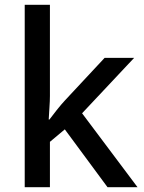

<svg xmlns="http://www.w3.org/2000/svg" viewBox="-20 -780 599 800"><path d="M188 -380Q188 -360 186 -332Q184 -304 183 -282H186Q197 -297 216.5 -321.5Q236 -346 251 -362L416 -539H539L322 -308L553 0H428L250 -241L188 -189V0H83V-760H188Z"/></svg>

Font: Noto Sans Sinhala UI Medium
Style: Regular
Weight: 500
Designer: Jelle Bosma - Monotype Design Team
Foundry: Monotype Imaging Inc.
Version: Version 2.006; ttfautohint (v1.8.4.7-5d5b)